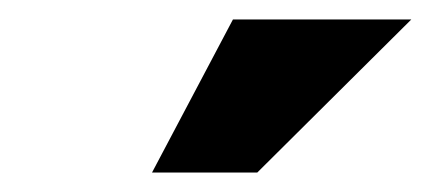

<svg xmlns="http://www.w3.org/2000/svg" viewBox="-20 -760 442 197"><path d="M244 -583H136L219 -740H402Z"/></svg>

Font: Instrument Sans Condensed
Style: Bold Italic
Weight: 700
Width: 3
Italic angle: -13°
Designer: Rodrigo Fuenzalida
Foundry: fragTYPE
Version: Version 1.000;gftools[0.9.28]